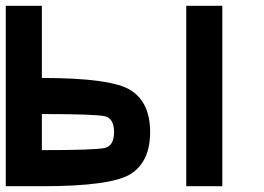

<svg xmlns="http://www.w3.org/2000/svg" viewBox="-20 -645 915 665"><path d="M0 0V-625H125V-375Q367.2 -375 433.6 -332Q500 -289.1 500 -187.5Q500 -85.9 433.6 -43Q367.2 0 125 0ZM375 -187.5Q375 -234.4 343.8 -242.2Q312.5 -250 125 -250V-125Q312.5 -125 343.8 -132.8Q375 -140.6 375 -187.5ZM750 -625V0H625V-625Z"/></svg>

Font: CraftyPE
Style: Regular
Weight: 400
Designer: Erek Butcher
Foundry: Haunted Coop
Version: Version 0.018;April 4, 2024;FontCreator 15.0.0.2962 64-bit